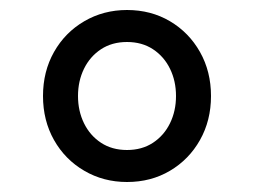

<svg xmlns="http://www.w3.org/2000/svg" viewBox="-20 -730 508 384"><path d="M234 -366Q187 -366 148.5 -388.5Q110 -411 88 -450Q66 -489 66 -538Q66 -587 88 -626Q110 -665 148.5 -687.5Q187 -710 234 -710Q282 -710 320 -687.5Q358 -665 380 -626Q402 -587 402 -538Q402 -489 380 -450Q358 -411 320 -388.5Q282 -366 234 -366ZM234 -430Q264 -430 286 -444.5Q308 -459 320 -483.5Q332 -508 332 -538Q332 -568 320 -592.5Q308 -617 286 -631.5Q264 -646 234 -646Q204 -646 182 -631.5Q160 -617 148 -592.5Q136 -568 136 -538Q136 -508 148 -483.5Q160 -459 182 -444.5Q204 -430 234 -430Z"/></svg>

Font: IBM Plex Sans Var
Style: Regular
Weight: 400
Designer: Mike Abbink, Paul van der Laan, Pieter van Rosmalen
Foundry: Bold Monday
Version: Version 3.000